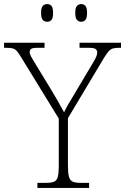

<svg xmlns="http://www.w3.org/2000/svg" viewBox="-30 -924 615 944"><path d="M154 0V-25H197Q222 -25 235.5 -30.5Q249 -36 254 -54Q259 -72 259 -108V-341L73 -644Q61 -664 52.5 -673.5Q44 -683 32.5 -686Q21 -689 0 -689H-10V-714H189V-689H156Q130 -689 123 -683.5Q116 -678 116 -669Q116 -659 122.5 -646.5Q129 -634 138 -620L216 -492Q235 -461 252.5 -430.5Q270 -400 285 -372Q293 -389 307 -413.5Q321 -438 340 -469L427 -615Q437 -631 442.5 -643.5Q448 -656 448 -666Q448 -677 440 -683Q432 -689 405 -689H361V-714H565V-689H556Q536 -689 524.5 -685.5Q513 -682 503.5 -671Q494 -660 481 -639L304 -343V-109Q304 -73 309 -55Q314 -37 327.5 -31Q341 -25 366 -25H408V0ZM369 -817Q357 -817 348.5 -826Q340 -835 340 -861Q340 -886 348.5 -895Q357 -904 369 -904Q382 -904 390 -895Q398 -886 398 -861Q398 -835 390 -826Q382 -817 369 -817ZM202 -817Q189 -817 180.5 -826Q172 -835 172 -861Q172 -886 180.5 -895Q189 -904 202 -904Q215 -904 223 -895Q231 -886 231 -861Q231 -835 223 -826Q215 -817 202 -817Z"/></svg>

Font: Noto Rashi Hebrew ExtraLight
Style: Regular
Weight: 250
Version: Version 1.006